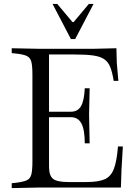

<svg xmlns="http://www.w3.org/2000/svg" viewBox="-20 -960 689 983"><path d="M40 3V-22L60 -24Q99 -29 117 -37Q135 -45 140.5 -67Q146 -89 146 -133V-577Q146 -622 140.5 -643.5Q135 -665 117 -673.5Q99 -682 60 -686L40 -688V-713L188 -710H451L576 -713L578 -638L586 -546H562Q555 -590 544.5 -616.5Q534 -643 513.5 -657Q493 -671 457 -676Q421 -681 363 -681H231V-107Q231 -61 251.5 -44.5Q272 -28 330 -28H423Q483 -28 515.5 -42Q548 -56 563 -95.5Q578 -135 584 -210H609L602 -90L599 0H188ZM414 -226Q414 -295 397 -327.5Q380 -360 343 -360H225V-388H343Q378 -388 394.5 -416Q411 -444 414 -508H439L436 -374L439 -226ZM343 -760 249 -940H273L351 -847H357L435 -940H459L365 -760Z"/></svg>

Font: Baskervville
Style: Regular
Weight: 400
Designer: Alexis Faudot, Rémi Forte, Morgane Pierson, Rafael Ribas, Tanguy Vanlaeys, Rosalie Wagner, Thomas Huot-Marchand
Foundry: ANRT
Version: Version 1.100